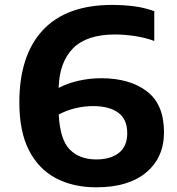

<svg xmlns="http://www.w3.org/2000/svg" viewBox="-20 -770 736 799"><path d="M380.5 9.5Q284 9.5 212 -28.8Q140 -67 100.2 -145.2Q60.5 -223.5 60.5 -343Q60.5 -540 158.5 -644.8Q256.5 -749.5 446.5 -749.5Q495.5 -749.5 538.8 -743.8Q582 -738 622 -723.5V-599.5Q585 -613.5 541.2 -620Q497.5 -626.5 458.5 -626.5Q341 -626.5 284 -569Q227 -511.5 224 -404Q259 -423 306.2 -433.8Q353.5 -444.5 400.5 -444.5Q519.5 -444.5 591 -390.2Q662.5 -336 662.5 -219.5Q662.5 -114.5 588.5 -52.5Q514.5 9.5 380.5 9.5ZM367 -328.5Q331.5 -328.5 294.2 -319.8Q257 -311 224.5 -293.5Q229.5 -189.5 270.2 -148Q311 -106.5 380.5 -106.5Q440 -106.5 474.8 -133.8Q509.5 -161 509.5 -216Q509.5 -273.5 472.2 -301Q435 -328.5 367 -328.5Z"/></svg>

Font: Encode Sans Expanded
Style: Bold
Weight: 700
Width: 7
Designer: Multiple Designers
Foundry: Impallari Type
Version: Version 3.000; ttfautohint (v1.8.3) -l 8 -r 50 -G 200 -x 14 